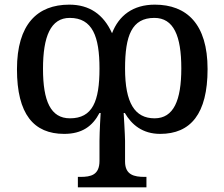

<svg xmlns="http://www.w3.org/2000/svg" viewBox="-20 -566 965 826"><path d="M315 240H610V195H602C558 195 518 187 518 129V40C518 18 512 -80 512 -80H517C546 -30 593 10 669 10C800 10 873 -76 873 -269C873 -463 783 -546 646 -546C552 -546 491 -499 462 -423C425 -505 364 -546 278 -546C141 -546 53 -462 53 -268C53 -75 125 10 256 10C333 10 378 -23 408 -80H413C413 -80 408 1 408 40V126C408 187 371 195 326 195H315ZM281 -57C198 -57 165 -131 165 -270C165 -409 198 -489 280 -489C378 -489 408 -409 408 -271C408 -130 378 -57 281 -57ZM645 -57C560 -57 518 -123 518 -271C518 -413 547 -489 644 -489C727 -489 760 -412 760 -272C760 -134 727 -57 645 -57Z"/></svg>

Font: Noto Serif Thai Medium
Style: Regular
Weight: 500
Designer: Monotype Design Team
Foundry: Monotype Imaging Inc.
Version: Version 1.901;PS 001.901;hotconv 1.0.88;makeotf.lib2.5.64775